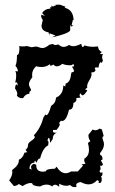

<svg xmlns="http://www.w3.org/2000/svg" viewBox="-20 -774 484 806"><path d="M293 11.7Q282.7 11.7 273.9 2.4Q267.6 5.9 258.3 5.9Q244.6 5.9 228.5 -2.9V10.3Q218.3 1.5 210.9 1.5Q204.1 1.5 199.2 8.8Q188.5 1 175.8 1Q162.1 1 148.4 8.8Q115.7 6.8 115.7 -3.9L110.4 -5.9Q94.2 -5.9 74.7 7.3L59.1 -1.5Q49.3 6.8 38.1 6.8L18.6 -16.6Q31.7 -36.1 31.7 -51.3L30.8 -60.1Q59.1 -80.6 59.1 -100.1V-103.5Q75.7 -109.9 82.5 -132.8L93.8 -135.3L87.4 -145.5Q97.7 -151.9 97.7 -166Q97.7 -173.8 111.8 -183.3Q126 -192.9 126 -198.2Q126 -202.1 122.1 -206.1Q149.9 -234.9 162.6 -281.2L170.4 -293.5L174.8 -290.5Q183.6 -290.5 194.8 -330.1Q213.4 -340.3 215.3 -364.3Q245.6 -377.4 245.6 -415L253.9 -411.1L255.9 -423.3Q275.4 -428.2 278.3 -463.4L280.8 -470.7Q290.5 -470.7 290.5 -476.1Q290.5 -481.4 282.2 -494.1Q291 -494.1 291 -497.6Q291 -501.5 286.1 -506.3Q285.6 -500 274.4 -500Q253.9 -500 241.7 -506.3Q229.5 -495.6 218.3 -495.6Q210.4 -495.6 204.6 -502.9L192.4 -497.1L189 -504.4Q174.3 -492.7 154.8 -492.7Q138.7 -492.7 132.3 -496.1Q114.7 -481.4 114.7 -459.5L115.7 -449.7Q101.6 -432.6 101.6 -420.4Q101.6 -413.1 106 -406.2Q110.4 -399.4 110.4 -395.5Q110.4 -394 106.7 -391.1Q103 -388.2 103 -384.3L103.5 -380.4Q86.9 -379.9 77.1 -362.3L72.3 -361.8Q58.6 -361.8 50.8 -372.6L52.7 -379.9Q52.7 -388.7 43 -402.8Q44.9 -419.4 48.8 -419.4Q51.3 -419.4 54.2 -414.1Q54.2 -428.7 47.4 -428.7L43 -427.7Q47.9 -437 47.9 -460Q47.9 -469.7 43.9 -475.1L55.2 -474.6Q55.2 -485.4 44.9 -498Q51.3 -510.3 51.3 -543Q61.5 -543 61.5 -571.3L61 -581.1Q64.5 -579.1 76.2 -579.1Q88.4 -579.1 91.8 -581.1L112.3 -575.7L129.9 -578.6Q136.7 -578.6 144 -575.4Q151.4 -572.3 158.2 -572.3Q170.4 -572.3 187.5 -586.4L201.2 -589.4Q207 -585 213.9 -585L225.6 -587.4Q235.8 -577.1 247.6 -577.1Q257.3 -577.1 270 -585.4Q278.3 -580.1 287.6 -580.1Q301.3 -580.1 321.3 -590.3Q323.2 -576.7 327.6 -576.7Q330.6 -576.7 335 -583.5Q351.6 -577.6 372.1 -577.6L391.6 -579.1Q391.6 -564 407.2 -555.7Q400.4 -549.8 400.4 -547.4L412.1 -546.9Q408.7 -540.5 408.7 -533.7Q408.7 -526.9 412.1 -520.5L407.7 -510.3L402.8 -512.7Q396.5 -512.7 393.6 -490.2L385.7 -491.2Q377.9 -491.2 377.9 -486.8L381.3 -479L375.5 -471.7L363.3 -469.7L364.3 -460.9Q364.3 -452.1 355 -436.8Q345.7 -421.4 345.7 -412.6L346.2 -405.8L336.9 -398.9L346.7 -395Q334.5 -374 326.7 -374Q321.8 -374 318.8 -382.3Q314 -378.9 314 -373.5Q314 -369.1 318.8 -364.3L300.3 -362.3L300.8 -356.9Q300.8 -345.7 288.1 -341.8Q288.1 -313.5 270 -313.5Q258.3 -266.1 240.7 -266.1L235.4 -267.1L227.5 -256.8Q231 -255.4 231 -252Q231 -245.1 217.3 -228.5H203.1L202.1 -223.6Q202.1 -216.8 213.4 -216.8H217.8Q201.2 -209.5 201.2 -189.9L190.4 -174.3Q189 -195.3 185.1 -195.3Q182.6 -195.3 178.7 -184.1Q183.6 -183.6 183.6 -174.8L182.1 -163.6Q160.2 -153.8 148.4 -108.9Q138.7 -108.9 133.3 -90.3Q128.9 -99.1 126.5 -99.1Q124.5 -99.1 124.5 -91.3Q105 -90.8 103.5 -66.4L113.8 -62Q110.4 -66.9 110.4 -72.8Q110.4 -81.1 122.1 -86.4L132.3 -82.5V-78.6Q132.3 -53.2 161.1 -53.2L172.9 -55.2Q172.9 -64.9 210.4 -65.9L217.3 -74.2Q234.9 -46.9 255.4 -46.9Q266.6 -46.9 278.3 -54.2H306.6L328.6 -78.6L322.3 -84L338.9 -86.4Q333.5 -94.7 333.5 -101.6L334.5 -108.4Q353.5 -119.1 353.5 -145.5Q353.5 -157.7 349.1 -173.8L359.4 -181.6Q351.1 -191.4 351.1 -208L369.1 -230.5Q374 -227.1 380.4 -227.1Q389.2 -227.1 397.9 -234.4L407.7 -230.5L415.5 -202.1Q410.2 -202.1 410.2 -195.8Q410.2 -191.4 413.3 -183.6Q416.5 -175.8 416.5 -168Q416.5 -150.9 399.9 -131.3L400.9 -123Q409.7 -123 410.6 -104.5L403.3 -101.1L412.1 -84.5Q409.7 -77.6 404.3 -77.6L399.9 -78.6L402.3 -67.4Q402.3 -61 397.9 -56.2Q399.4 -48.8 403.8 -48.8L409.2 -51.3L410.2 -44.4Q410.2 -35.6 403.8 -33.7Q407.2 -28.8 407.2 -21.5Q407.2 -13.7 403.8 -7.3L393.6 -5.4L395 -10.7Q395 -16.6 387.7 -17.6Q372.1 0 351.6 0Q337.4 0 318.8 -9.8Q299.8 -7.3 299.8 3.9L301.3 10.7ZM184.1 -638.2Q154.3 -643.1 154.3 -667L159.7 -690.4Q152.8 -698.7 152.8 -706.5L153.8 -712.4L168.5 -707L156.7 -719.2Q166.5 -735.4 188.5 -737.8L190.9 -734.9L190.4 -744.6L194.8 -741.7L196.8 -751L202.6 -745.6Q204.6 -745.6 205.1 -749L210.9 -750.5L215.3 -747.6L211.9 -753.9L231.4 -754.4L255.4 -745.6L251.5 -741.2Q287.1 -733.9 289.1 -689.5L286.1 -690.4L280.8 -669.4L282.2 -667L288.6 -669.9Q283.2 -662.6 280.8 -662.6Q278.3 -662.6 277.3 -669.4Q274.4 -664.1 274.4 -656.7L274.9 -648.4Q274.9 -634.8 196.8 -616.7L212.9 -625L188 -634.3L186.5 -624.5Z"/></svg>

Font: Truetypewriter PolyglOTT
Style: Regular
Weight: 400
Designer: Sergey Beatoff a.k.a. Sam_T
Version: Version 3.76